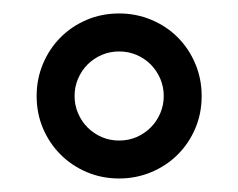

<svg xmlns="http://www.w3.org/2000/svg" viewBox="-20 -745 352 284"><path d="M34.2 -603Q34.2 -628.4 43.7 -650.9Q53.2 -673.3 69.6 -689.7Q85.9 -706.1 108.2 -715.6Q130.4 -725.1 156.2 -725.1Q181.6 -725.1 204.1 -715.6Q226.6 -706.1 242.9 -689.7Q259.3 -673.3 268.8 -650.9Q278.3 -628.4 278.3 -603Q278.3 -577.1 268.8 -554.9Q259.3 -532.7 242.9 -516.4Q226.6 -500 204.1 -490.5Q181.6 -481 156.2 -481Q130.4 -481 108.2 -490.5Q85.9 -500 69.6 -516.4Q53.2 -532.7 43.7 -554.9Q34.2 -577.1 34.2 -603ZM222.2 -603Q222.2 -616.7 217 -628.7Q211.9 -640.6 202.9 -649.7Q193.8 -658.7 181.9 -663.8Q169.9 -668.9 156.2 -668.9Q142.6 -668.9 130.6 -663.8Q118.7 -658.7 109.6 -649.7Q100.6 -640.6 95.5 -628.7Q90.3 -616.7 90.3 -603Q90.3 -589.4 95.5 -577.4Q100.6 -565.4 109.6 -556.4Q118.7 -547.4 130.6 -542.2Q142.6 -537.1 156.2 -537.1Q169.9 -537.1 181.9 -542.2Q193.8 -547.4 202.9 -556.4Q211.9 -565.4 217 -577.4Q222.2 -589.4 222.2 -603Z"/></svg>

Font: Andika Cyr
Style: Regular
Weight: 400
Designer: Victor Gaultney, Annie Olsen, Julie Remington, Don Collingsworth, Eric Hays, Becca Hirsbrunner
Foundry: SIL International
Version: Version 5.000